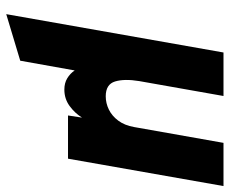

<svg xmlns="http://www.w3.org/2000/svg" viewBox="-82 -470 754 631"><g transform="rotate(90 295.5 -154.0)"><path d="M26 203 152 -511H295L246 -234Q238 -185.5 247.2 -154.8Q256.5 -124 296 -124Q318.5 -124 339.5 -134.2Q360.5 -144.5 376 -165.2Q391.5 -186 397 -217L449 -511H591L501 0H359L366 -46Q351 -22 327.5 -5Q304 12 274 12Q252.5 12 236.8 2.5Q221 -7 211 -22L179 157Z"/></g></svg>

Font: Overpass Black
Style: Italic
Weight: 900
Italic angle: -10°
Designer: Delve Withrington, Dave Bailey, Thomas Jockin
Foundry: Delve Fonts LLC
Version: Version 4.000